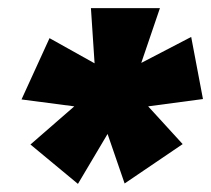

<svg xmlns="http://www.w3.org/2000/svg" viewBox="-20 -764 520 473"><path d="M345 -502 430 -409 287 -312 245 -434 172 -311 55 -408 163 -502 33 -519 102 -670 213 -608 204 -744H374L328 -609L451 -673L480 -520Z"/></svg>

Font: FiraGO Heavy
Style: Italic
Weight: 900
Italic angle: -8°
Designer: bBox Type GmbH
Foundry: bBox Type GmbH
Version: Version 1.001